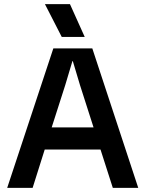

<svg xmlns="http://www.w3.org/2000/svg" viewBox="-20 -916 710 936"><path d="M654 0H530L470 -187H198L139 0H15L240 -680H430ZM321 -896 393 -736H281L199 -896ZM436 -295 370 -501 335 -618H333L298 -501L232 -295Z"/></svg>

Font: CyStack Display SemiBold
Style: Regular
Weight: 600
Designer: Weizhong Zhang
Foundry: 本地遙控
Version: Version 1.000;Glyphs 3.1.2 (3151)